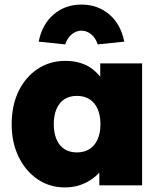

<svg xmlns="http://www.w3.org/2000/svg" viewBox="-20 -810 711 839"><path d="M31 -267Q31 -349 61 -411Q91 -473 144 -508.5Q197 -544 266 -544Q303 -544 334 -534Q365 -524 388 -505Q411 -486 428 -462Q445 -438 456 -410L418 -412V-533H601V0H414V-130L455 -128Q446 -99 428.5 -74Q411 -49 386 -30.5Q361 -12 330.5 -1.5Q300 9 263 9Q197 9 144.5 -26.5Q92 -62 61.5 -124.5Q31 -187 31 -267ZM419 -267Q419 -306 406.5 -334Q394 -362 371 -376.5Q348 -391 316 -391Q284 -391 261.5 -376.5Q239 -362 227 -334Q215 -306 215 -267Q215 -229 227 -201Q239 -173 261.5 -158.5Q284 -144 316 -144Q348 -144 371 -158.5Q394 -173 406.5 -201Q419 -229 419 -267ZM149 -628Q164 -704 214.5 -747Q265 -790 336 -790Q407 -790 457.5 -747Q508 -704 523 -628L407 -616Q398 -644 378.5 -660Q359 -676 336 -676Q313 -676 293.5 -660Q274 -644 265 -616Z"/></svg>

Font: Mach ExtraBold
Style: Regular
Weight: 800
Version: Version 1.002